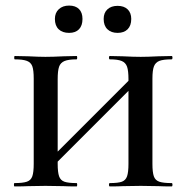

<svg xmlns="http://www.w3.org/2000/svg" viewBox="-20 -669 669 689"><path d="M374 -456Q371 -456 371 -462Q371 -468 374 -468L420 -467Q460 -465 485 -465Q509 -465 549 -467L596 -468Q599 -468 599 -462Q599 -456 596 -456Q566 -456 552 -450.5Q538 -445 532.5 -431Q527 -417 527 -387V-81Q527 -51 532 -36.5Q537 -22 551.5 -17Q566 -12 596 -12Q599 -12 599 -6Q599 0 596 0Q566 0 549 -1L485 -2L421 -1Q404 0 374 0Q371 0 371 -6Q371 -12 374 -12Q404 -12 417.5 -17Q431 -22 436 -36.5Q441 -51 441 -81V-385Q441 -415 436 -429.5Q431 -444 417 -450Q403 -456 374 -456ZM133 -71 480 -418 498 -400 151 -53ZM33 -456Q31 -456 31 -462Q31 -468 33 -468L81 -467Q121 -465 143 -465Q169 -465 209 -467L255 -468Q257 -468 257 -462Q257 -456 255 -456Q226 -456 211.5 -450Q197 -444 192 -429.5Q187 -415 187 -385V-81Q187 -51 192 -36.5Q197 -22 211 -17Q225 -12 255 -12Q257 -12 257 -6Q257 0 255 0Q225 0 208 -1L143 -2L81 -1Q63 0 32 0Q30 0 30 -6Q30 -12 32 -12Q62 -12 76.5 -17Q91 -22 96 -36.5Q101 -51 101 -81V-387Q101 -417 96 -431Q91 -445 76.5 -450.5Q62 -456 33 -456ZM177 -601Q177 -623 191 -636Q205 -649 228 -649Q251 -649 263.5 -636.5Q276 -624 276 -601Q276 -577 263.5 -564Q251 -551 228 -551Q204 -551 190.5 -564Q177 -577 177 -601ZM352 -601Q352 -623 365.5 -635.5Q379 -648 402 -648Q425 -648 438 -635.5Q451 -623 451 -601Q451 -577 438 -564Q425 -551 402 -551Q379 -551 365.5 -564Q352 -577 352 -601Z"/></svg>

Font: Cormorant SC SemiBold
Style: Regular
Weight: 600
Designer: Christian Thalmann (Catharsis Fonts)
Foundry: Catharsis Fonts
Version: Version 4.000